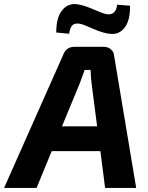

<svg xmlns="http://www.w3.org/2000/svg" viewBox="-58 -919 725 939"><path d="M515 -896 578 -891Q579 -822 553.5 -786.5Q528 -751 486 -753Q450 -755 398 -778Q346 -801 332 -803Q306 -807 295 -794.5Q284 -782 280 -754L217 -760Q217 -830 243.5 -865.5Q270 -901 311 -899Q344 -897 394.5 -875Q445 -853 462 -850Q509 -842 515 -896ZM433 -180H195L121 0H-38L252 -653Q266 -690 307 -690H451Q470 -690 484.5 -677.5Q499 -665 500 -647L608 0H456ZM417 -301 390 -510Q387 -532 385 -577H356Q338 -526 332 -511L245 -301Z"/></svg>

Font: Ezarion
Style: Bold Italic
Weight: 700
Italic angle: -8°
Designer: Natanael Gama
Version: Version 1.001;PS 001.001;hotconv 1.0.70;makeotf.lib2.5.58329